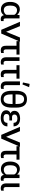

<svg xmlns="http://www.w3.org/2000/svg" viewBox="2364 -3242 893 5662"><g transform="rotate(90 2811.0 -410.5)"><path d="M255.9 9.8C332.5 9.8 383.3 -15.6 422.4 -73.2H429.2C440.9 -9.8 483.9 15.1 538.6 15.1C555.7 15.1 586.9 13.2 601.6 4.9V-74.2C591.3 -69.8 581.1 -67.4 571.3 -67.4C533.2 -67.4 522.5 -92.3 522.5 -132.8V-539.1H422.4L419.9 -475.6H411.1C375.5 -518.1 316.4 -548.8 254.4 -548.8C99.6 -548.8 35.6 -407.2 35.6 -271.5V-256.3C35.6 -118.7 99.1 9.8 255.9 9.8ZM282.2 -74.2C180.2 -74.2 144.5 -152.8 144.5 -250.5V-277.8C144.5 -375 180.2 -465.8 281.2 -465.8C347.7 -465.8 396 -429.7 416 -385.3V-155.3C403.8 -111.8 339.4 -74.2 282.2 -74.2Z M969.2 0 1207.5 -551.8H1085L917 -143.1L750.5 -551.8H621.6L858.9 0Z M1191.9 -449.7H1329.1V-141.1C1329.1 -35.2 1370.6 14.2 1463.4 14.2C1487.3 14.2 1526.4 9.8 1543 2V-77.1C1529.3 -71.8 1513.7 -68.4 1498.5 -68.4C1451.7 -68.4 1435.5 -98.1 1435.5 -148.9V-449.7H1590.3V-539.1H1191.9Z M1812 14.2C1836.9 14.2 1864.3 10.3 1883.3 2V-77.1C1868.7 -72.3 1854.5 -68.4 1838.4 -68.4C1792 -68.4 1775.9 -98.6 1775.9 -148.9V-539.1H1668.5V-147C1668.5 -41 1720.7 14.2 1812 14.2Z M1901.9 -449.7H2039.1V-141.1C2039.1 -35.2 2080.6 14.2 2173.3 14.2C2197.3 14.2 2236.3 9.8 2252.9 2V-77.1C2239.3 -71.8 2223.6 -68.4 2208.5 -68.4C2161.6 -68.4 2145.5 -98.1 2145.5 -148.9V-449.7H2300.3V-539.1H1901.9Z M2526.9 14.2C2552.2 14.2 2580.6 10.3 2600.1 2V-79.1C2585 -74.2 2570.3 -69.8 2553.7 -69.8C2506.3 -69.8 2489.7 -101.1 2489.7 -152.3V-551.8H2379.9V-150.4C2379.9 -42 2433.1 14.2 2526.9 14.2ZM2469.7 -626.5 2549.3 -821.8 2453.1 -837.4 2411.6 -641.1Z M2905.3 14.6C3083.5 14.6 3153.3 -109.9 3153.3 -316.4V-435.1C3153.3 -639.2 3081.5 -758.8 2904.8 -758.8C2727.5 -758.8 2656.2 -639.6 2656.2 -435.1V-316.4C2656.2 -109.4 2726.6 14.6 2905.3 14.6ZM2905.3 -69.3C2795.9 -69.3 2762.7 -165.5 2762.7 -297.4V-334.5H3045.9V-297.4C3045.9 -161.1 3014.2 -69.3 2905.3 -69.3ZM2762.7 -421.9V-454.6C2762.7 -581.1 2793.5 -674.3 2904.3 -674.3C3032.2 -674.3 3045.9 -555.2 3045.9 -454.6V-421.9Z M3458.5 14.6C3600.1 14.6 3706.5 -50.8 3707 -182.1H3603C3600.1 -98.6 3551.8 -67.4 3461.4 -67.4C3387.2 -67.4 3340.3 -96.2 3340.3 -154.8C3340.3 -216.8 3382.3 -238.8 3441.4 -238.8H3532.2V-318.8L3441.4 -318.4C3395.5 -317.4 3356.9 -334 3356.9 -387.7C3356.9 -446.3 3400.9 -477.1 3478 -477.1C3558.1 -477.1 3600.6 -435.1 3603 -363.3H3706.5C3703.1 -498 3603 -555.7 3479 -555.7C3359.4 -555.7 3247.6 -510.3 3247.6 -390.6C3247.6 -326.2 3276.9 -293 3324.7 -273.4C3270 -255.4 3230.5 -214.4 3230.5 -148.4C3230.5 -32.2 3340.3 14.6 3458.5 14.6Z M4067.4 0 4305.7 -551.8H4183.1L4015.1 -143.1L3848.6 -551.8H3719.7L3957 0Z M4290 -449.7H4427.2V-141.1C4427.2 -35.2 4468.8 14.2 4561.5 14.2C4585.4 14.2 4624.5 9.8 4641.1 2V-77.1C4627.4 -71.8 4611.8 -68.4 4596.7 -68.4C4549.8 -68.4 4533.7 -98.1 4533.7 -148.9V-449.7H4688.5V-539.1H4290Z M4963.9 9.8C5040.5 9.8 5091.3 -15.6 5130.4 -73.2H5137.2C5148.9 -9.8 5191.9 15.1 5246.6 15.1C5263.7 15.1 5294.9 13.2 5309.6 4.9V-74.2C5299.3 -69.8 5289.1 -67.4 5279.3 -67.4C5241.2 -67.4 5230.5 -92.3 5230.5 -132.8V-539.1H5130.4L5127.9 -475.6H5119.1C5083.5 -518.1 5024.4 -548.8 4962.4 -548.8C4807.6 -548.8 4743.7 -407.2 4743.7 -271.5V-256.3C4743.7 -118.7 4807.1 9.8 4963.9 9.8ZM4990.2 -74.2C4888.2 -74.2 4852.5 -152.8 4852.5 -250.5V-277.8C4852.5 -375 4888.2 -465.8 4989.3 -465.8C5055.7 -465.8 5104 -429.7 5124 -385.3V-155.3C5111.8 -111.8 5047.4 -74.2 4990.2 -74.2Z M5531.2 14.2C5556.2 14.2 5583.5 10.3 5602.5 2V-77.1C5587.9 -72.3 5573.7 -68.4 5557.6 -68.4C5511.2 -68.4 5495.1 -98.6 5495.1 -148.9V-539.1H5387.7V-147C5387.7 -41 5439.9 14.2 5531.2 14.2Z"/></g></svg>

Font: Winston Medium
Style: Regular
Weight: 500
Designer: Vernon Adams, Kim Jin-seong, David Berlow, Cristiano Sobral
Foundry: The Winston Project Authors
Version: Version 3.004